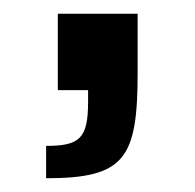

<svg xmlns="http://www.w3.org/2000/svg" viewBox="-20 -131 284 279"><path d="M47 128C162 128 180 99 180 -26V-111H64V0H108V17C108 70 96 81 47 81Z"/></svg>

Font: Saira UNSAM Medium SC
Style: Regular
Weight: 500
Designer: Hector Gatti with collaboration of the Omnibus-Type team
Foundry: Omnibus-Type
Version: Version 1.072;PS 001.072;hotconv 1.0.88;makeotf.lib2.5.64775